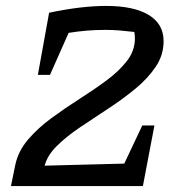

<svg xmlns="http://www.w3.org/2000/svg" viewBox="-20 -629 611 649"><path d="M17 0 32 -73Q42 -119 75 -157.5Q108 -196 153.5 -229.5Q199 -263 248.5 -294.5Q298 -326 340.5 -357.5Q383 -389 409.5 -423.5Q436 -458 436 -499Q436 -511 434 -521Q409 -524 384.5 -526Q360 -528 335 -528Q275 -528 212 -518L149 -376H108L146 -586Q255 -609 339 -609Q432 -609 482.5 -578.5Q533 -548 533 -490Q533 -443 506.5 -403.5Q480 -364 437.5 -329Q395 -294 346 -262Q297 -230 251 -199Q205 -168 172.5 -136Q140 -104 131 -69L400 -76L461 -205H502L463 0ZM407 -559 413 -555Q411 -557 407 -559Z"/></svg>

Font: Piazzolla Medium
Style: Italic
Weight: 500
Italic angle: -11.3°
Designer: Juan Pablo del Peral
Foundry: Huerta Tipografica
Version: Version 1.330